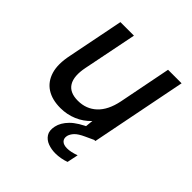

<svg xmlns="http://www.w3.org/2000/svg" viewBox="-186 -630 943 943"><g transform="rotate(45 285.5 -159.0)"><path d="M440 0H354L360 -59Q330 -27 289.5 -10Q249 7 204 7Q146 7 108 -17.5Q70 -42 55.5 -89.5Q41 -137 56 -208L114 -500H208L152 -220Q138 -151 160 -115Q182 -79 239 -79Q297 -79 336.5 -116Q376 -153 391 -226L445 -500H539ZM426 -50 441 -4 389 20Q356 35 342 50Q328 65 324 81Q320 101 331.5 112.5Q343 124 367 124Q393 124 428 111L416 169Q400 175 381 178.5Q362 182 344 182Q316 182 292 173Q268 164 255 144Q242 124 249 91Q256 58 286 27.5Q316 -3 381 -31Z"/></g></svg>

Font: Albert Sans Medium
Style: Italic
Weight: 500
Italic angle: -11.25°
Designer: Andreas Rasmussen
Foundry: a.Foundry
Version: Version 1.025